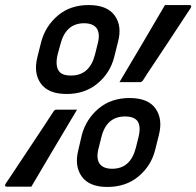

<svg xmlns="http://www.w3.org/2000/svg" viewBox="-68 -730 777 760"><path d="M283 -710Q356 -710 386 -668.5Q416 -627 399 -564L384 -504Q368 -441 318 -399.5Q268 -358 196 -358Q123 -358 93.5 -399.5Q64 -441 80 -504L95 -564Q112 -627 161 -668.5Q210 -710 283 -710ZM405 -405Q451 -482 496 -558.5Q541 -635 585 -710H681Q694 -710 686 -697Q684 -694 670 -673Q656 -652 635.5 -620.5Q615 -589 592 -554.5Q569 -520 548.5 -489Q528 -458 514 -437Q500 -416 498 -412Q493 -405 487 -405ZM160 -514Q150 -470 165 -449Q177 -431 213 -431Q287 -431 308 -514L318 -554Q330 -597 314 -619Q299 -638 265 -638Q192 -638 171 -554ZM445 -342Q518 -342 547.5 -300.5Q577 -259 561 -196L546 -136Q530 -73 480 -31.5Q430 10 357 10Q285 10 255.5 -31.5Q226 -73 242 -136L256 -196Q273 -259 322.5 -300.5Q372 -342 445 -342ZM237 -296Q191 -219 145.5 -142.5Q100 -66 56 9H-40Q-53 9 -45 -4Q-42 -8 -28 -29Q-14 -50 6.5 -81Q27 -112 50 -146.5Q73 -181 93.5 -212Q114 -243 128 -264.5Q142 -286 144 -289Q149 -296 155 -296ZM323 -146Q311 -103 327 -81Q342 -62 376 -62Q449 -62 470 -146L480 -186Q491 -230 476 -251Q462 -269 427 -269Q353 -269 333 -186Z"/></svg>

Font: Recursive Mn Lnr St Med
Style: Italic
Weight: 500
Italic angle: -15°
Monospace: yes
Version: Version 1.079;hotconv 1.0.112;makeotfexe 2.5.65598; ttfautoh